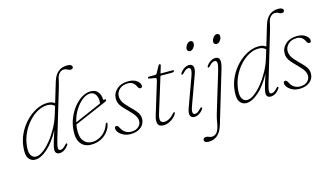

<svg xmlns="http://www.w3.org/2000/svg" viewBox="-104 -1077 2912 1684"><g transform="rotate(-15 1352.5 -235.0)"><path d="M404 -44.5Q388.5 -21 367.2 -6.8Q346 7.5 322.5 7.5Q283 7.5 283 -32Q283 -43.5 286.8 -61.5Q290.5 -79.5 300.2 -112Q310 -144.5 328 -199Q272.5 -96.5 211.8 -44.5Q151 7.5 100.5 7.5Q63.5 7.5 41.8 -23.5Q20 -54.5 28 -126Q34 -189.5 62.2 -247Q90.5 -304.5 133.8 -349.2Q177 -394 228.5 -420Q280 -446 331.5 -446Q354.5 -446 370.5 -440.5Q386.5 -435 396.5 -426L451.5 -609Q484.5 -719 583 -719Q605 -719 616.5 -711.8Q628 -704.5 628 -694.5Q628 -686.5 622.5 -680.5Q617 -674.5 605.5 -674.5Q590 -674.5 577.5 -683Q565 -691.5 545 -691.5Q522.5 -691.5 505 -673Q487.5 -654.5 482.5 -627.5Q478 -608.5 474.8 -592.8Q471.5 -577 465.5 -557.5L333 -114.5Q317 -61.5 317.2 -39.8Q317.5 -18 336 -18Q346.5 -18 359 -25.2Q371.5 -32.5 388 -51Q398 -62 404 -58.5Q410.5 -55 404 -44.5ZM60 -128.5Q53 -72 69.2 -44.5Q85.5 -17 116 -17Q143.5 -17 179.2 -43Q215 -69 251.2 -113.5Q287.5 -158 318.5 -214Q349.5 -270 367.5 -330.5L389.5 -402.5Q379 -414 363.5 -420.5Q348 -427 324.5 -427Q280 -427 235.8 -402.8Q191.5 -378.5 153.8 -336.5Q116 -294.5 91 -241Q66 -187.5 60 -128.5Z M793 -129.5Q785.5 -94.5 761.2 -63.2Q737 -32 698.2 -12.2Q659.5 7.5 609 7.5Q548 7.5 516 -34.5Q484 -76.5 490 -153Q494 -211 515.5 -263.5Q537 -316 570.2 -357.2Q603.5 -398.5 643.2 -422.2Q683 -446 724 -446Q766 -446 788.5 -418Q811 -390 811 -350.5Q811 -340.5 822.5 -344.5Q834.5 -348.5 835.5 -338.5Q837 -330.5 822 -323.5Q798 -313 756.8 -295.2Q715.5 -277.5 669.8 -257.8Q624 -238 585.2 -221.5Q546.5 -205 528 -196.5Q525 -180 523.5 -163Q517 -87.5 545.5 -50.2Q574 -13 623.5 -13Q669.5 -13 712.8 -42.8Q756 -72.5 778 -134Q781.5 -144 787.5 -144Q796 -144 793 -129.5ZM714.5 -428.5Q679.5 -428.5 642.8 -400.5Q606 -372.5 576 -324.5Q546 -276.5 532 -216Q550.5 -224 581.2 -237.2Q612 -250.5 647.8 -266Q683.5 -281.5 717.5 -296.2Q751.5 -311 776.5 -322Q778 -330 778 -345Q778 -381.5 760.8 -405Q743.5 -428.5 714.5 -428.5Z M978 -11.5Q1018.5 -11.5 1043.2 -32.5Q1068 -53.5 1068 -85Q1068 -107 1054.2 -131.2Q1040.5 -155.5 997.5 -198Q966.5 -228.5 949.8 -249Q933 -269.5 926.8 -287.2Q920.5 -305 920.5 -326.5Q920.5 -375.5 960 -410.8Q999.5 -446 1064 -446Q1113.5 -446 1142.2 -424Q1171 -402 1171 -377Q1171 -359 1153 -359Q1139 -359 1129 -381.5Q1107.5 -429 1057 -429Q1009 -429 980 -402.5Q951 -376 951 -338.5Q951 -314 964 -289Q977 -264 1020.5 -221Q1052 -190.5 1068.8 -170Q1085.5 -149.5 1091.8 -132.8Q1098 -116 1098 -97.5Q1098 -52.5 1062.8 -22.5Q1027.5 7.5 966.5 7.5Q933 7.5 906 -5.2Q879 -18 863 -36.8Q847 -55.5 847 -74Q847 -93.5 863 -93.5Q869 -93.5 875 -89Q881 -84.5 887 -72Q902.5 -40 926 -25.8Q949.5 -11.5 978 -11.5Z M1300 -412.5 1252 -420Q1241 -422 1241 -429.5Q1241 -438 1253 -438H1307.5Q1318.5 -438 1323 -446L1358 -510.5Q1363 -519.5 1370 -519.5Q1377.5 -519.5 1377.5 -510.5Q1377.5 -505 1372.5 -490L1356.5 -438H1466.5Q1476.5 -438 1476.5 -430.5Q1476.5 -419 1454.5 -419H1351L1255.5 -110.5Q1239 -57 1246.8 -38.5Q1254.5 -20 1280.5 -20Q1326.5 -20 1372 -72.5Q1379.5 -81 1385 -80Q1391 -78.5 1388 -69.5Q1381 -51.5 1362 -33.8Q1343 -16 1317.5 -4.2Q1292 7.5 1265 7.5Q1226 7.5 1216 -18.8Q1206 -45 1220 -91.5L1306 -373.5Q1312.5 -394.5 1311.5 -402.5Q1310.5 -410.5 1300 -412.5Z M1659 -561Q1645.5 -561 1638.2 -570.5Q1631 -580 1633.5 -594Q1636.5 -611 1650.5 -627.8Q1664.5 -644.5 1680.5 -644.5Q1694 -644.5 1701.2 -635Q1708.5 -625.5 1705.5 -611Q1703 -593.5 1689.2 -577.2Q1675.5 -561 1659 -561ZM1550 -93Q1535 -51.5 1538.5 -34.5Q1542 -17.5 1558.5 -17.5Q1568.5 -17.5 1581.2 -24.8Q1594 -32 1611 -50.5Q1622 -61.5 1627.5 -58.5Q1634.5 -54.5 1627.5 -43.5Q1612 -19.5 1589.8 -6.2Q1567.5 7 1545.5 7Q1520.5 7 1510.2 -14.2Q1500 -35.5 1517.5 -84L1611 -341Q1627 -384.5 1624.2 -402.5Q1621.5 -420.5 1604 -420.5Q1593.5 -420.5 1580.8 -413Q1568 -405.5 1551.5 -387Q1541 -376.5 1535 -379.5Q1528.5 -383.5 1535.5 -394.5Q1551 -418.5 1573.5 -432Q1596 -445.5 1617 -445.5Q1642.5 -445.5 1652.5 -423.8Q1662.5 -402 1644.5 -352.5Z M1900 -561Q1886.5 -561 1879.2 -570.5Q1872 -580 1874.5 -594Q1877.5 -611 1891.5 -627.8Q1905.5 -644.5 1921.5 -644.5Q1935 -644.5 1942 -635Q1949 -625.5 1946.5 -611Q1944 -593.5 1930.2 -577.2Q1916.5 -561 1900 -561ZM1884 -340 1743 131.5Q1724.5 194 1691 221.8Q1657.5 249.5 1609.5 249.5Q1590 249.5 1580.2 242Q1570.5 234.5 1570.5 224.5Q1570.5 216.5 1577 209.5Q1583.5 202.5 1597 202.5Q1612 202.5 1622.8 208.2Q1633.5 214 1650.5 214Q1669 214 1687 199.8Q1705 185.5 1716 147Q1722.5 123.5 1727 94.2Q1731.5 65 1743.5 25.5L1851 -330.5Q1865.5 -378 1863.2 -399.2Q1861 -420.5 1843 -420.5Q1831.5 -420.5 1818.2 -412.8Q1805 -405 1789 -386.5Q1781 -377.5 1774.5 -379.5Q1768 -381.5 1772.5 -392Q1784.5 -413.5 1807.8 -429.5Q1831 -445.5 1855.5 -445.5Q1885.5 -445.5 1893 -420.2Q1900.5 -395 1884 -340Z M2321.5 -44.5Q2306 -21 2284.8 -6.8Q2263.5 7.5 2240 7.5Q2200.5 7.5 2200.5 -32Q2200.5 -43.5 2204.2 -61.5Q2208 -79.5 2217.8 -112Q2227.5 -144.5 2245.5 -199Q2190 -96.5 2129.2 -44.5Q2068.5 7.5 2018 7.5Q1981 7.5 1959.2 -23.5Q1937.5 -54.5 1945.5 -126Q1951.5 -189.5 1979.8 -247Q2008 -304.5 2051.2 -349.2Q2094.5 -394 2146 -420Q2197.5 -446 2249 -446Q2272 -446 2288 -440.5Q2304 -435 2314 -426L2369 -609Q2402 -719 2500.5 -719Q2522.5 -719 2534 -711.8Q2545.5 -704.5 2545.5 -694.5Q2545.5 -686.5 2540 -680.5Q2534.5 -674.5 2523 -674.5Q2507.5 -674.5 2495 -683Q2482.5 -691.5 2462.5 -691.5Q2440 -691.5 2422.5 -673Q2405 -654.5 2400 -627.5Q2395.5 -608.5 2392.2 -592.8Q2389 -577 2383 -557.5L2250.5 -114.5Q2234.5 -61.5 2234.8 -39.8Q2235 -18 2253.5 -18Q2264 -18 2276.5 -25.2Q2289 -32.5 2305.5 -51Q2315.5 -62 2321.5 -58.5Q2328 -55 2321.5 -44.5ZM1977.5 -128.5Q1970.5 -72 1986.8 -44.5Q2003 -17 2033.5 -17Q2061 -17 2096.8 -43Q2132.5 -69 2168.8 -113.5Q2205 -158 2236 -214Q2267 -270 2285 -330.5L2307 -402.5Q2296.5 -414 2281 -420.5Q2265.5 -427 2242 -427Q2197.5 -427 2153.2 -402.8Q2109 -378.5 2071.2 -336.5Q2033.5 -294.5 2008.5 -241Q1983.5 -187.5 1977.5 -128.5Z M2511 -11.5Q2551.5 -11.5 2576.2 -32.5Q2601 -53.5 2601 -85Q2601 -107 2587.2 -131.2Q2573.5 -155.5 2530.5 -198Q2499.5 -228.5 2482.8 -249Q2466 -269.5 2459.8 -287.2Q2453.5 -305 2453.5 -326.5Q2453.5 -375.5 2493 -410.8Q2532.5 -446 2597 -446Q2646.5 -446 2675.2 -424Q2704 -402 2704 -377Q2704 -359 2686 -359Q2672 -359 2662 -381.5Q2640.5 -429 2590 -429Q2542 -429 2513 -402.5Q2484 -376 2484 -338.5Q2484 -314 2497 -289Q2510 -264 2553.5 -221Q2585 -190.5 2601.8 -170Q2618.5 -149.5 2624.8 -132.8Q2631 -116 2631 -97.5Q2631 -52.5 2595.8 -22.5Q2560.5 7.5 2499.5 7.5Q2466 7.5 2439 -5.2Q2412 -18 2396 -36.8Q2380 -55.5 2380 -74Q2380 -93.5 2396 -93.5Q2402 -93.5 2408 -89Q2414 -84.5 2420 -72Q2435.5 -40 2459 -25.8Q2482.5 -11.5 2511 -11.5Z"/></g></svg>

Font: Fraunces 72pt Soft Thin
Style: Italic
Weight: 100
Italic angle: -16°
Version: Version 1.000;[0bf87f6ff]